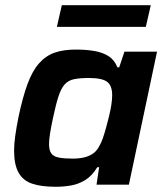

<svg xmlns="http://www.w3.org/2000/svg" viewBox="-20 -708 631 736"><path d="M194 8Q138 8 103 -4Q68 -16 51 -46.5Q34 -77 34 -131Q34 -156 38.5 -188Q43 -220 51 -260Q67 -336 85.5 -386Q104 -436 129.5 -465Q155 -494 189 -506Q223 -518 271 -518Q310 -518 342 -512.5Q374 -507 396.5 -492.5Q419 -478 430 -450H437L457 -510H582L474 0H350L360 -67H353Q333 -34 307 -18Q281 -2 252 3Q223 8 194 8ZM258 -100Q286 -100 306 -105.5Q326 -111 339.5 -121.5Q353 -132 361 -149Q368 -160 374.5 -179Q381 -198 387 -220Q393 -242 398.5 -264.5Q404 -287 407 -307.5Q410 -328 410 -343Q410 -380 390.5 -394.5Q371 -409 321 -409Q286 -409 264 -404.5Q242 -400 228 -384.5Q214 -369 204 -338Q194 -307 183 -255Q176 -222 172 -197.5Q168 -173 168 -156Q168 -132 176.5 -120Q185 -108 205.5 -104Q226 -100 258 -100ZM198 -605 217 -688H558L539 -605Z"/></svg>

Font: Saira Thin SemiBold
Style: Italic
Weight: 600
Italic angle: -12°
Version: Version 1.101